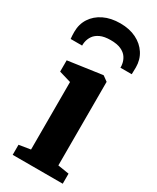

<svg xmlns="http://www.w3.org/2000/svg" viewBox="-215 -882 768 942"><g transform="rotate(30 169.5 -411.5)"><path d="M35 0V-57L100 -67.5V-450L32.5 -470V-534L223 -561H227L255 -540.5V-67L318.5 -57V0ZM171 -823Q222.5 -823 261.5 -803.8Q300.5 -784.5 322.2 -750.8Q344 -717 344 -673.5Q344 -664 343.5 -652.8Q343 -641.5 343 -634.5H279Q279.5 -638.5 279 -643.8Q278.5 -649 277.5 -655Q274.5 -674 263.2 -690.8Q252 -707.5 229.5 -717.8Q207 -728 171 -728Q134.5 -728 112 -717.5Q89.5 -707 78.2 -690.5Q67 -674 63.5 -654.5Q62.5 -649 62.2 -643.8Q62 -638.5 62 -634.5H-3Q-4 -641.5 -4.5 -652.8Q-5 -664 -5 -674Q-5 -717.5 16.8 -751Q38.5 -784.5 78 -803.8Q117.5 -823 171 -823Z"/></g></svg>

Font: Merriweather 36pt ExtraBold
Style: Regular
Weight: 800
Designer: Eben Sorkin
Foundry: Eben Sorkin
Version: Version 2.100